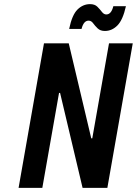

<svg xmlns="http://www.w3.org/2000/svg" viewBox="-20 -910 663 930"><path d="M70 0 193 -700H313L422 -240H427L508 -700H623L500 0H380L271 -460H266L185 0ZM488 -760Q466 -760 453 -772.5Q440 -785 431 -797.5Q422 -810 409 -810Q385 -810 375 -770H315Q329 -838 355.5 -864Q382 -890 416 -890Q439 -890 451.5 -877.5Q464 -865 473.5 -852.5Q483 -840 495 -840Q519 -840 529 -880H590Q575 -813 548.5 -786.5Q522 -760 488 -760Z"/></svg>

Font: Cuprum
Style: Bold Italic
Weight: 700
Italic angle: -10°
Designer: Jovanny Lemonad
Foundry: Jovanny Lemonad
Version: Version 3.000